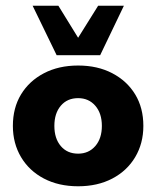

<svg xmlns="http://www.w3.org/2000/svg" viewBox="-20 -641 546 671"><path d="M253 10Q185 10 133.5 -17Q82 -44 53.5 -92Q25 -140 25 -201Q25 -264 53.5 -311Q82 -358 133.5 -385Q185 -412 253 -412Q321 -412 372.5 -385Q424 -358 452.5 -311Q481 -264 481 -201Q481 -140 452.5 -92Q424 -44 372.5 -17Q321 10 253 10ZM253 -104Q290 -104 313 -130.5Q336 -157 336 -201Q336 -245 313 -271.5Q290 -298 253 -298Q215 -298 192.5 -271.5Q170 -245 170 -201Q170 -157 192.5 -130.5Q215 -104 253 -104ZM178 -448 94 -621H184L253 -509L323 -621H413L330 -448Z"/></svg>

Font: Rokkitt ExtraBold
Style: Regular
Weight: 800
Version: Version 3.103